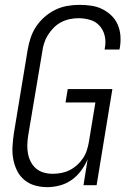

<svg xmlns="http://www.w3.org/2000/svg" viewBox="-20 -763 540 791"><path d="M175 8Q148 8 123.5 1Q99 -6 80 -22Q61 -38 50 -60.5Q39 -83 34.5 -108Q30 -133 31.5 -159.5Q33 -186 37 -213L94 -558Q98 -582 106 -606.5Q114 -631 128.5 -653Q143 -675 163.5 -693Q184 -711 207.5 -722.5Q231 -734 256.5 -738.5Q282 -743 307 -743Q332 -743 356 -739.5Q380 -736 400.5 -726Q421 -716 438 -700Q455 -684 464.5 -662.5Q474 -641 476 -617Q478 -593 474 -568L472 -559H411L412 -566Q417 -591 411.5 -615Q406 -639 390.5 -656.5Q375 -674 351.5 -681Q328 -688 303 -688Q285 -688 266.5 -684Q248 -680 231 -671Q214 -662 200.5 -648Q187 -634 177 -618Q167 -602 161.5 -584Q156 -566 154 -549L96 -204Q93 -185 92.5 -166Q92 -147 95.5 -129Q99 -111 107.5 -95Q116 -79 129.5 -68Q143 -57 160.5 -52Q178 -47 198 -47Q215 -47 233 -50.5Q251 -54 267 -62Q283 -70 297 -82.5Q311 -95 321.5 -110.5Q332 -126 337.5 -143Q343 -160 346 -177L373 -341H250L259 -396H443L378 0H324L341 -107Q331 -83 314.5 -60.5Q298 -38 275.5 -22Q253 -6 226.5 1Q200 8 175 8Z"/></svg>

Font: Iosevka Light Oblique
Style: Regular
Weight: 300
Italic angle: -9°
Monospace: yes
Designer: Belleve Invis
Foundry: Belleve Invis
Version: Version 32.5.0; ttfautohint (v1.8.4)